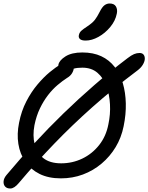

<svg xmlns="http://www.w3.org/2000/svg" viewBox="-31 -1010 848 1098"><path d="M28 68Q8 68 -2 56.5Q-12 45 -10.5 27Q-9 9 6 -9Q84 -102 165 -190Q246 -278 331.5 -361Q417 -444 508 -523Q599 -602 698 -677Q720 -694 735.5 -700.5Q751 -707 767 -707Q783 -707 790.5 -697Q798 -687 797 -672Q796 -657 785.5 -639.5Q775 -622 755 -607Q614 -501 497.5 -397.5Q381 -294 278.5 -187.5Q176 -81 78 35Q51 68 28 68ZM317 10Q246 10 195 -15.5Q144 -41 113.5 -85.5Q83 -130 74 -187Q65 -244 78 -308Q91 -375 119.5 -430Q148 -485 183.5 -527Q219 -569 253.5 -597.5Q288 -626 314 -640.5Q340 -655 351 -655Q372 -655 382 -645Q392 -635 391 -620.5Q390 -606 380.5 -590.5Q371 -575 352 -564Q327 -548 298.5 -524Q270 -500 244 -466.5Q218 -433 197.5 -390.5Q177 -348 166 -294Q155 -235 167 -185.5Q179 -136 216.5 -106Q254 -76 319 -76Q383 -76 439.5 -103Q496 -130 536 -180.5Q576 -231 589 -300Q601 -356 598 -413Q595 -470 577.5 -517.5Q560 -565 526 -594Q492 -623 440 -623Q410 -623 391.5 -617.5Q373 -612 359.5 -606Q346 -600 331 -600Q314 -600 306.5 -610Q299 -620 303 -640Q308 -665 343.5 -687.5Q379 -710 440 -710Q502 -710 548 -688.5Q594 -667 625 -627Q656 -587 671.5 -534Q687 -481 688.5 -418.5Q690 -356 676 -288Q663 -223 630.5 -169Q598 -115 550 -74.5Q502 -34 443 -12Q384 10 317 10ZM459 -778Q436 -778 426.5 -786.5Q417 -795 420 -809Q423 -824 434 -834Q445 -844 468 -859Q498 -879 511.5 -896.5Q525 -914 539 -942Q553 -970 566.5 -980Q580 -990 596 -990Q622 -990 632 -973Q642 -956 637 -932Q629 -891 599.5 -855.5Q570 -820 532 -799Q494 -778 459 -778Z"/></svg>

Font: Shantell Sans
Style: Italic
Weight: 400
Italic angle: -11°
Designer: Stephen Nixon, Anya Danilova, Shantell Martin
Foundry: Arrow Type
Version: Version 1.011;[c5ecc13dd]